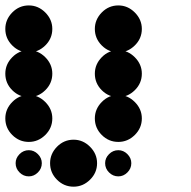

<svg xmlns="http://www.w3.org/2000/svg" viewBox="-24 -691 711 715"><path d="M416.7 -131.7Q435.8 -131.7 450.4 -117.1Q465 -102.5 465 -83.3Q465 -63.3 450.4 -48.8Q435.8 -34.2 416.7 -34.2Q396.7 -34.2 382.1 -48.8Q367.5 -63.3 367.5 -83.3Q367.5 -102.5 382.1 -117.1Q396.7 -131.7 416.7 -131.7ZM250 -170.8Q285 -170.8 311.2 -144.6Q337.5 -118.3 337.5 -83.3Q337.5 -47.5 311.2 -21.7Q285 4.2 250 4.2Q214.2 4.2 188.3 -21.7Q162.5 -47.5 162.5 -83.3Q162.5 -118.3 188.3 -144.6Q214.2 -170.8 250 -170.8ZM83.3 -131.7Q102.5 -131.7 117.1 -117.1Q131.7 -102.5 131.7 -83.3Q131.7 -63.3 117.1 -48.8Q102.5 -34.2 83.3 -34.2Q63.3 -34.2 48.8 -48.8Q34.2 -63.3 34.2 -83.3Q34.2 -102.5 48.8 -117.1Q63.3 -131.7 83.3 -131.7ZM416.7 -337.5Q451.7 -337.5 477.9 -311.2Q504.2 -285 504.2 -250Q504.2 -214.2 477.9 -188.3Q451.7 -162.5 416.7 -162.5Q380.8 -162.5 355 -188.3Q329.2 -214.2 329.2 -250Q329.2 -285 355 -311.2Q380.8 -337.5 416.7 -337.5ZM83.3 -337.5Q118.3 -337.5 144.6 -311.2Q170.8 -285 170.8 -250Q170.8 -214.2 144.6 -188.3Q118.3 -162.5 83.3 -162.5Q47.5 -162.5 21.7 -188.3Q-4.2 -214.2 -4.2 -250Q-4.2 -285 21.7 -311.2Q47.5 -337.5 83.3 -337.5ZM416.7 -504.2Q451.7 -504.2 477.9 -477.9Q504.2 -451.7 504.2 -416.7Q504.2 -380.8 477.9 -355Q451.7 -329.2 416.7 -329.2Q380.8 -329.2 355 -355Q329.2 -380.8 329.2 -416.7Q329.2 -451.7 355 -477.9Q380.8 -504.2 416.7 -504.2ZM83.3 -504.2Q118.3 -504.2 144.6 -477.9Q170.8 -451.7 170.8 -416.7Q170.8 -380.8 144.6 -355Q118.3 -329.2 83.3 -329.2Q47.5 -329.2 21.7 -355Q-4.2 -380.8 -4.2 -416.7Q-4.2 -451.7 21.7 -477.9Q47.5 -504.2 83.3 -504.2ZM416.7 -670.8Q451.7 -670.8 477.9 -644.6Q504.2 -618.3 504.2 -583.3Q504.2 -547.5 477.9 -521.7Q451.7 -495.8 416.7 -495.8Q380.8 -495.8 355 -521.7Q329.2 -547.5 329.2 -583.3Q329.2 -618.3 355 -644.6Q380.8 -670.8 416.7 -670.8ZM83.3 -670.8Q118.3 -670.8 144.6 -644.6Q170.8 -618.3 170.8 -583.3Q170.8 -547.5 144.6 -521.7Q118.3 -495.8 83.3 -495.8Q47.5 -495.8 21.7 -521.7Q-4.2 -547.5 -4.2 -583.3Q-4.2 -618.3 21.7 -644.6Q47.5 -670.8 83.3 -670.8Z"/></svg>

Font: 0xA000-Dots-Mono
Style: Dots-Mono
Weight: 400
Version: Version 0.1